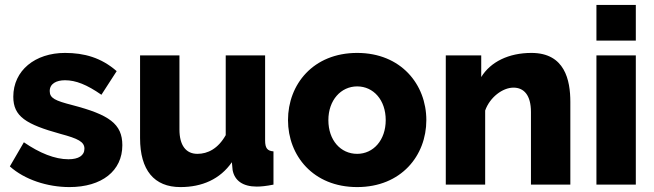

<svg xmlns="http://www.w3.org/2000/svg" viewBox="-20 -750 2658 780"><path d="M262 10C394 10 477 -56 477 -160C477 -247 423 -284 274 -323C204 -341 182 -351 182 -380C182 -410 209 -424 244 -424C288 -424 333 -406 392 -365L454 -461C391 -516 322 -535 244 -535C123 -535 34 -464 34 -357C34 -277 85 -245 226 -206C297 -187 323 -174 323 -146C323 -118 299 -103 258 -103C203 -103 141 -128 77 -172L20 -74C80 -20 173 10 262 10Z M713 10C801 10 874 -22 922 -91L925 -59C933 -16 967 8 1023 8C1040 8 1061 6 1091 0V-135C1066 -137 1057 -148 1057 -180V-525H897V-201C866 -146 824 -125 782 -125C735 -125 709 -160 709 -224V-525H549V-189C549 -59 606 10 713 10Z M1431 10C1610 10 1712 -118 1712 -262C1712 -407 1609 -535 1431 -535C1252 -535 1150 -407 1150 -262C1150 -118 1252 10 1431 10ZM1314 -262C1314 -343 1365 -399 1431 -399C1497 -399 1547 -344 1547 -262C1547 -181 1497 -125 1431 -125C1364 -125 1314 -180 1314 -262Z M2297 -336C2297 -424 2275 -535 2139 -535C2047 -535 1973 -499 1935 -437V-525H1791V0H1951V-301C1970 -355 2022 -394 2066 -394C2108 -394 2137 -364 2137 -295V0H2297Z M2563 0V-525H2403V0ZM2563 -585V-730H2403V-585Z"/></svg>

Font: Raleway
Style: ExtraBold
Weight: 800
Designer: Matt McInerney, Pablo Impallari, Rodrigo Fuenzalida
Foundry: Matt McInerney, Pablo Impallari, Rodrigo Fuenzalida
Version: Version 3.000